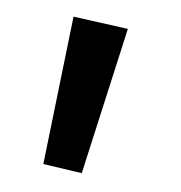

<svg xmlns="http://www.w3.org/2000/svg" viewBox="-33 -573 314 334"><g transform="rotate(5 124.0 -406.0)"><path d="M53 -281 83 -541 179 -528 121 -271Z"/></g></svg>

Font: Fira GO
Style: Regular
Weight: 400
Designer: Carrois Corporate
Foundry: Carrois Corporate GbR
Version: Version 0.300